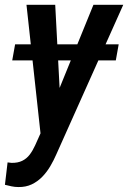

<svg xmlns="http://www.w3.org/2000/svg" viewBox="-26 -548 522 783"><path d="M458 -367.2 446.3 -301.8H23.9L35.6 -367.2ZM166 -64 355 -528.3H476.6L204.1 80.6Q193.4 105.5 179.2 129.6Q165 153.8 146.2 173.1Q127.4 192.4 103.3 203.9Q79.1 215.3 48.8 214.8Q34.7 214.8 21.2 211.9Q7.8 209 -5.9 205.6L4.9 114.3Q8.8 114.7 12.9 115.2Q17.1 115.7 21 116.2Q46.4 116.7 64.5 107.9Q82.5 99.1 95 82.8Q107.4 66.4 117.2 44.9ZM199.2 -528.3 220.2 -129.9 218.3 -5.9 141.1 13.2 82 -528.3Z"/></svg>

Font: Roboto Condensed Medium
Style: Italic
Weight: 500
Italic angle: -12°
Designer: Christian Robertson
Foundry: Google
Version: Version 3.0; 2020